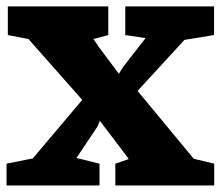

<svg xmlns="http://www.w3.org/2000/svg" viewBox="-20 -566 674 586"><path d="M0 -66.4 80.1 -82.5 231 -261.2 66.9 -446.8 3.9 -459V-546.4H310.5V-459L265.1 -446.8L283.2 -420.4L342.8 -340.8L355.5 -361.3L424.3 -449.7L362.3 -459V-546.4H633.3V-459L543 -444.3L399.9 -288.6L571.3 -81.5L633.8 -66.4V0H332V-66.4L373 -80.6L343.8 -119.6L284.7 -197.3L277.8 -180.2L213.4 -84L283.7 -66.4V0H0Z"/></svg>

Font: Merriweather
Style: Heavy
Weight: 900
Version: Version 1.003